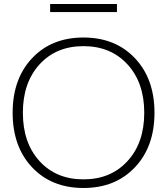

<svg xmlns="http://www.w3.org/2000/svg" viewBox="-20 -927 833 957"><path d="M230 -867V-907H563V-867ZM615.5 -606Q532 -697 396 -697Q260 -697 177 -606Q94 -515 94 -365Q94 -215 177 -124Q260 -33 396 -33Q532 -33 615.5 -124Q699 -215 699 -365Q699 -515 615.5 -606ZM652.5 -93Q555 10 396 10Q237 10 140 -93Q43 -196 43 -365Q43 -534 140 -637Q237 -740 396 -740Q555 -740 652.5 -637Q750 -534 750 -365Q750 -196 652.5 -93Z"/></svg>

Font: M PLUS 1p Light
Style: Regular
Weight: 300
Version: Version 1.061